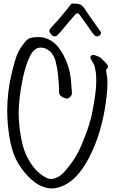

<svg xmlns="http://www.w3.org/2000/svg" viewBox="-20 -1055 646 1075"><path d="M380.4 -1034.7Q380.4 -1034.7 391.1 -1034.7Q391.1 -1034.7 398.4 -1034.7Q417.5 -1034.7 428.5 -1030Q439.5 -1025.4 452.6 -1008.3Q469.7 -981 504.2 -932.9Q538.6 -884.8 545.9 -874Q545.9 -864.7 538.8 -857.9Q531.7 -851.1 522.9 -851.1Q515.6 -851.1 510.3 -856Q500.5 -865.7 487.1 -885.7Q473.6 -905.8 469.7 -911.1Q465.8 -916.5 423.3 -975.6Q419.9 -980.5 413.3 -980.2Q406.7 -980 402.8 -975.1Q391.1 -962.9 371.1 -938.7Q351.1 -914.6 347.7 -910.6Q345.7 -908.2 338.9 -900.1Q332 -892.1 326.7 -885.7Q321.3 -879.4 314.7 -872.1Q308.1 -864.7 303 -859.6Q297.9 -854.5 294.9 -853Q289.1 -851.1 286.6 -851.1Q272 -851.1 257.3 -876Q256.3 -877.9 256.3 -881.8Q256.3 -886.2 258.5 -890.4Q260.7 -894.5 265.4 -899.7Q270 -904.8 271.5 -906.2Q285.2 -920.4 300.8 -938Q316.4 -955.6 326.9 -968.5Q337.4 -981.4 354.5 -1002.7Q371.6 -1023.9 380.4 -1034.7ZM174.8 -846.7Q184.6 -847.7 193.4 -847.7Q220.7 -847.7 240.7 -839.4Q273.9 -826.2 294.9 -804.2Q315.9 -782.2 335 -747.1Q366.7 -688 376 -619.6Q377.9 -604.5 379.6 -575.7Q381.3 -546.9 382.8 -533.7Q382.8 -532.7 382.8 -532.2Q382.8 -525.9 378.4 -519.5Q374 -513.2 370.8 -511Q367.7 -508.8 359.4 -502.4Q335.4 -505.4 323 -515.4Q310.5 -525.4 310.5 -539.6Q310.5 -541 310.5 -542Q310.5 -546.4 310.5 -550.8Q310.5 -567.9 309.3 -585.7Q308.1 -603.5 305.2 -629.6Q302.2 -655.8 301.3 -664.6Q299.8 -670.9 296.6 -688Q293.5 -705.1 290 -716.8Q286.6 -728.5 281.2 -738.8Q279.8 -740.7 273.9 -750.2Q268.1 -759.8 263.4 -764.6Q258.8 -769.5 252.4 -772.5Q233.4 -788.6 208.5 -788.6Q188 -788.6 174.3 -775.9Q168.5 -771.5 163.6 -765.9Q158.7 -760.3 154.1 -752Q149.4 -743.7 147.5 -739.7Q145.5 -735.8 140.6 -724.4Q135.7 -712.9 134.8 -710.9Q115.2 -659.7 102.3 -588.6Q89.4 -517.6 85.4 -454.1Q84.5 -440.9 84.5 -425.3Q84.5 -357.9 97.9 -284.4Q111.3 -210.9 137.2 -166Q181.2 -85 248 -55.7Q256.3 -53.2 265.1 -53.2Q300.3 -53.2 334.5 -86.9Q409.7 -166.5 447.3 -270.5Q463.4 -306.6 478.3 -355Q493.2 -403.3 499.5 -441.4Q519 -542.5 519 -602.1Q519 -626 516.6 -648.4Q515.6 -652.8 514.4 -660.9Q513.2 -668.9 512.2 -674.1Q511.2 -679.2 509 -685.8Q506.8 -692.4 503.9 -697.8Q502.4 -701.7 494.4 -714.1Q486.3 -726.6 486.3 -734.4Q486.3 -734.9 486.3 -735.4Q487.8 -744.1 496.8 -746.6Q505.9 -749 513.2 -745.1Q515.6 -744.1 520.5 -742.4Q525.4 -740.7 528.3 -739.5Q531.2 -738.3 535.2 -736.3Q539.1 -734.4 542.2 -732.2Q545.4 -730 547.9 -727.1Q550.3 -724.6 559.3 -716.1Q568.4 -707.5 573.7 -701.7Q579.1 -695.8 583.5 -689Q585.4 -682.1 584.7 -679.4Q584 -676.8 579.3 -670.7Q574.7 -664.6 573.7 -662.1Q574.2 -659.2 577.6 -636.7Q581.1 -614.3 581.5 -600.1Q581.5 -595.2 581.5 -586.9Q581.5 -533.2 566.4 -441.4Q535.2 -266.1 461.9 -142.1Q394.5 -28.3 305.2 -4.9Q304.7 -4.9 300.8 -4.2Q296.9 -3.4 296.1 -3.2Q295.4 -2.9 292 -2.4Q288.6 -2 287.1 -1.7Q285.6 -1.5 282.7 -1Q279.8 -0.5 277.8 -0.2Q275.9 0 273.4 0Q271 0 268.6 0Q267.1 0 265.6 0Q239.7 -1 208.5 -14.6Q175.3 -28.8 137.7 -67.4Q95.7 -110.4 68.8 -164.6Q44.4 -215.8 32.5 -290Q20.5 -364.3 20.5 -434.6Q20.5 -439 20.5 -443.4Q22 -543 43 -633.3Q63 -719.2 76.2 -750.5Q90.3 -783.2 117.7 -817.4Q130.4 -833 140.6 -838.6Q150.9 -844.2 174.8 -846.7Z"/></svg>

Font: Avessa
Style: Medium
Weight: 500
Designer: Arman Khorramak
Foundry: Arman Khorramak
Version: Version 1.000; ttfautohint (v1.8.1)